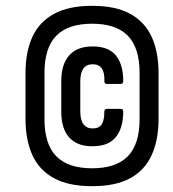

<svg xmlns="http://www.w3.org/2000/svg" viewBox="-20 -632 595 660"><path d="M296.7 8Q216 8 165.3 -19.6Q114.6 -47.2 91.1 -99.3Q67.6 -151.5 67.6 -224.7V-379.3Q67.6 -453.1 91.1 -504.8Q114.6 -556.4 165.3 -584.2Q216 -612 296.7 -612Q377.8 -612 428 -584.2Q478.1 -556.4 501.6 -504.8Q525.1 -453.1 525.1 -379.3V-224.7Q525.1 -151.5 501.6 -99.3Q478.1 -47.2 428 -19.6Q377.8 8 296.7 8ZM296.7 -53.5Q379 -53.5 419.4 -94.8Q459.8 -136.1 459.8 -222.7V-381.3Q459.8 -467.9 419.4 -509.2Q379 -550.5 296.7 -550.5Q214.1 -550.5 173.5 -509.2Q132.9 -467.9 132.9 -381.3V-222.7Q132.9 -136.1 173.5 -94.8Q214.1 -53.5 296.7 -53.5ZM297.7 -129.2Q244.9 -129.2 217.8 -159.6Q190.7 -190 190.7 -246.7V-354.3Q190.7 -411 217.9 -441.7Q245.1 -472.4 298.3 -472.4Q353.1 -472.4 378.4 -441.3Q403.6 -410.1 403.6 -353.9Q403.6 -343.5 395.5 -343.5H347.1Q338.4 -343.5 338.7 -353.5Q341.1 -411.1 298.7 -411.1Q256 -411.1 256 -352.4V-249.2Q256 -190.5 298.7 -190.5Q320.7 -190.5 329.7 -204.8Q338.7 -219.1 338.7 -248.3Q338.7 -257.7 347.5 -257.7H394.9Q403.6 -257.7 403.6 -248.3Q403.6 -192.7 378.4 -161Q353.1 -129.2 297.7 -129.2Z"/></svg>

Font: Sofia Sans Condensed
Style: Italic
Weight: 400
Italic angle: -9°
Designer: Botio Nikoltchev, Ani Petrova
Foundry: lettersoup
Version: Version 4.101